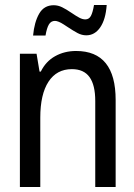

<svg xmlns="http://www.w3.org/2000/svg" viewBox="-20 -752 540 772"><path d="M60 -536H127L139 -464H144Q164 -505 201.5 -526Q239 -547 286 -547Q445 -547 445 -350V0H363V-346Q363 -410 340 -442Q317 -474 269 -474Q208 -474 175 -423.5Q142 -373 142 -279V0H60ZM196 -731Q213 -731 229.5 -723Q246 -715 268 -700Q287 -687 299.5 -680.5Q312 -674 323 -674Q338 -674 345.5 -688Q353 -702 358 -732H409Q405 -674 383 -642Q361 -610 327 -610Q309 -610 292 -619Q275 -628 251 -644Q248 -646 236.5 -653.5Q225 -661 216 -664.5Q207 -668 201 -668Q185 -668 176.5 -653.5Q168 -639 163 -609H113Q118 -663 137.5 -697Q157 -731 196 -731Z"/></svg>

Font: Noto Sans Mono UI Cond
Style: Regular
Weight: 400
Width: 3
Monospace: yes
Designer: Monotype Design team
Foundry: Monotype Imaging Inc.
Version: Version 1.000